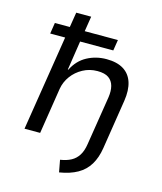

<svg xmlns="http://www.w3.org/2000/svg" viewBox="-129 -799 909 1079"><g transform="rotate(15 325.5 -259.0)"><path d="M318 187 305 117Q343 111 368.5 97Q394 83 410 57.5Q426 32 432 -8L477 -291Q483 -330 475.5 -358.5Q468 -387 445.5 -403Q423 -419 380 -419Q334 -419 295.5 -398Q257 -377 232 -343Q207 -309 200 -268L158 0H67L155 -554H68L78 -618H165L179 -705H266L252 -617H445L435 -554H242L216 -384H219Q248 -442 299.5 -469.5Q351 -497 412 -497Q473 -497 511 -473.5Q549 -450 563.5 -405Q578 -360 568 -296L523 -9Q514 48 489.5 88.5Q465 129 422.5 153Q380 177 318 187Z"/></g></svg>

Font: Nunito Sans 7pt
Style: Italic
Weight: 400
Italic angle: -9°
Designer: Vernon Adams
Foundry: Vernon Adams
Version: Version 3.101;gftools[0.9.27]